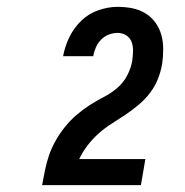

<svg xmlns="http://www.w3.org/2000/svg" viewBox="-20 -863 540 560"><path d="M103 -323V-324Q107 -346 111.5 -368Q116 -390 123.5 -411.5Q131 -433 143 -454Q155 -475 170 -493.5Q185 -512 203 -527.5Q221 -543 241 -556Q261 -569 282.5 -580Q304 -591 322 -606.5Q340 -622 351 -643Q362 -664 366 -687Q366 -687 366 -688Q366 -689 366 -689Q368 -703 368 -716.5Q368 -730 363.5 -741.5Q359 -753 348 -760Q337 -767 323 -767Q310 -767 297 -762Q284 -757 274.5 -747Q265 -737 259.5 -724.5Q254 -712 252 -699H164Q169 -727 182 -754Q195 -781 216.5 -802Q238 -823 266.5 -833Q295 -843 323 -843Q345 -843 365.5 -839Q386 -835 403.5 -824.5Q421 -814 433 -797.5Q445 -781 450.5 -761.5Q456 -742 456 -720Q456 -698 453 -677Q449 -654 440.5 -632.5Q432 -611 417.5 -592Q403 -573 384.5 -557.5Q366 -542 346 -528.5Q326 -515 306 -502.5Q286 -490 268 -474Q250 -458 235.5 -439Q221 -420 211 -399H404L391 -323Z"/></svg>

Font: Iosevka Curly Oblique
Style: Bold
Weight: 700
Italic angle: -9°
Monospace: yes
Designer: Belleve Invis
Foundry: Belleve Invis
Version: Version 11.1.0; ttfautohint (v1.8.3)